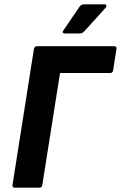

<svg xmlns="http://www.w3.org/2000/svg" viewBox="-20 -869 560 889"><path d="M49 0Q36 0 38 -13L137 -642Q139 -655 152 -655H508Q522 -655 519 -642L504 -544Q502 -531 490 -531H258L176 -13Q174 0 163 0ZM280 -714Q273 -714 271 -718.5Q269 -723 274 -729L347 -836Q356 -849 368 -849H463Q471 -849 472.5 -843.5Q474 -838 469 -833L373 -727Q362 -714 350 -714Z"/></svg>

Font: Sofia Sans ExtraBold
Style: Italic
Weight: 800
Italic angle: -9°
Designer: Botio Nikoltchev, Ani Petrova
Foundry: lettersoup
Version: Version 4.100; ttfautohint (v1.8.4.7-5d5b)